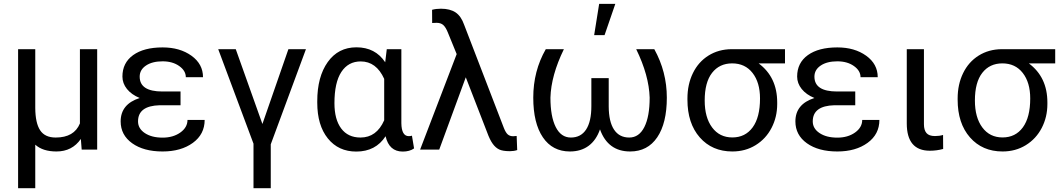

<svg xmlns="http://www.w3.org/2000/svg" viewBox="-20 -787 5577 1010"><path d="M165.5 -528.3V-219.2Q166 -139.6 191.2 -101.6Q216.3 -63.5 272.9 -63.5Q370.1 -63.5 400.4 -137.7V-528.3H491.2V0H409.7L405.3 -56.2Q359.9 9.8 276.9 9.8Q205.1 9.8 165.5 -25.9V203.1H75.2V-528.3Z M706.1 -148.4Q706.1 -110.8 741.9 -86.9Q777.8 -63 835.4 -63Q890.6 -63 928.5 -89.8Q966.3 -116.7 966.3 -156.2H1056.6Q1056.6 -80.6 994.4 -35.4Q932.1 9.8 835.4 9.8Q735.8 9.8 675.3 -33.4Q614.7 -76.7 614.7 -148.4Q614.7 -239.3 714.8 -271.5Q671.9 -289.1 647.9 -318.8Q624 -348.6 624 -384.3Q624 -456.5 680.4 -497.1Q736.8 -537.6 835.4 -537.6Q926.3 -537.6 987.1 -493.9Q1047.9 -450.2 1047.9 -380.9H957.5Q957.5 -415 922.6 -439.7Q887.7 -464.4 835.4 -464.4Q780.8 -464.4 747.8 -442.1Q714.8 -419.9 714.8 -383.8Q714.8 -305.7 834 -305.7H929.7V-233.4H820.3Q706.1 -230.5 706.1 -148.4Z M1360.4 -134.8 1497.1 -528.3H1589.4L1404.3 -27.8V203.1H1313.5V-31.2L1127.9 -528.3H1220.2Z M2091.3 -528.3V-139.2Q2092.3 -70.8 2130.4 -70.8Q2139.6 -70.8 2147 -73.2L2158.2 -6.3Q2134.8 10.3 2098.6 10.3Q2026.9 10.3 2008.3 -70.3Q1956.1 10.3 1854 10.3Q1760.3 10.3 1704.6 -58.8Q1648.9 -127.9 1648.9 -247.1V-254.4Q1648.9 -383.3 1704.1 -460.7Q1759.3 -538.1 1855 -538.1Q1954.1 -538.1 2006.3 -459.5L2014.6 -528.3ZM1739.3 -244.1Q1739.3 -158.7 1774.9 -111.1Q1810.5 -63.5 1876.5 -63.5Q1960.9 -63.5 2001 -154.3V-372.1Q1959.5 -463.9 1877.4 -463.9Q1812 -463.9 1775.6 -408.4Q1739.3 -353 1739.3 -244.1Z M2299.3 -741.2Q2347.2 -741.2 2376.5 -721.7Q2405.8 -702.1 2421.9 -655.8L2630.4 -114.3Q2640.1 -89.4 2651.1 -79.8Q2662.1 -70.3 2679.2 -70.3L2697.8 -71.8L2700.7 2.4Q2683.1 8.3 2662.6 8.3Q2625 8.3 2606 -0.7Q2586.9 -9.8 2571.8 -30.8Q2556.6 -51.8 2542.5 -90.8L2430.2 -380.4L2290.5 0H2189.9L2382.3 -502.4L2335.4 -617.2Q2324.2 -644.5 2311.3 -655.8Q2298.3 -667 2276.4 -667L2253.4 -666L2252.9 -735.4Q2273.4 -741.2 2299.3 -741.2Z M2946.3 -528.3Q2878.9 -390.1 2875.5 -273.4Q2875.5 -174.3 2903.3 -118.9Q2931.2 -63.5 2982.9 -63.5Q3035.6 -63.5 3063.2 -105.7Q3090.8 -147.9 3090.8 -229V-376H3182.1V-226.6Q3182.6 -146.5 3210.2 -105Q3237.8 -63.5 3290 -63.5Q3341.8 -63.5 3369.6 -118.7Q3397.5 -173.8 3397.5 -273.4Q3394 -390.1 3326.7 -528.3H3421.9Q3487.8 -409.2 3487.8 -273.4Q3487.8 -139.2 3437.3 -64.7Q3386.7 9.8 3294.9 9.8Q3177.7 9.8 3136.2 -106.4Q3116.2 -49.3 3076.2 -19.8Q3036.1 9.8 2978 9.8Q2886.2 9.8 2835.7 -64.7Q2785.2 -139.2 2785.2 -273.4Q2785.2 -413.6 2851.1 -528.3ZM3131.8 -766.6H3216.8L3160.2 -602.1H3105.5Z M4109.4 -453.6H3970.7Q4068.4 -381.3 4068.4 -248V-239.7Q4068.4 -171.4 4038.6 -114Q4008.8 -56.6 3954.8 -23.4Q3900.9 9.8 3832.5 9.8Q3726.1 9.8 3661.1 -64.2Q3596.2 -138.2 3596.2 -262.7V-269Q3596.2 -343.3 3625 -402.3Q3653.8 -461.4 3706.8 -494.6Q3759.8 -527.8 3828.1 -528.3H4109.4ZM3687 -258.3Q3687 -168.9 3726.1 -116.5Q3765.1 -64 3832.5 -64Q3900.4 -64 3939.2 -116.9Q3978 -169.9 3978 -269Q3978 -353 3938.7 -403.3Q3899.4 -453.6 3831.5 -453.6Q3764.6 -453.6 3725.8 -403.8Q3687 -354 3687 -258.3Z M4255.4 -148.4Q4255.4 -110.8 4291.3 -86.9Q4327.1 -63 4384.8 -63Q4439.9 -63 4477.8 -89.8Q4515.6 -116.7 4515.6 -156.2H4606Q4606 -80.6 4543.7 -35.4Q4481.4 9.8 4384.8 9.8Q4285.2 9.8 4224.6 -33.4Q4164.1 -76.7 4164.1 -148.4Q4164.1 -239.3 4264.2 -271.5Q4221.2 -289.1 4197.3 -318.8Q4173.3 -348.6 4173.3 -384.3Q4173.3 -456.5 4229.7 -497.1Q4286.1 -537.6 4384.8 -537.6Q4475.6 -537.6 4536.4 -493.9Q4597.2 -450.2 4597.2 -380.9H4506.8Q4506.8 -415 4471.9 -439.7Q4437 -464.4 4384.8 -464.4Q4330.1 -464.4 4297.1 -442.1Q4264.2 -419.9 4264.2 -383.8Q4264.2 -305.7 4383.3 -305.7H4479V-233.4H4369.6Q4255.4 -230.5 4255.4 -148.4Z M4840.3 -528.3V-133.3Q4840.3 -102.5 4853.8 -86.9Q4867.2 -71.3 4898.4 -71.3Q4921.9 -71.3 4940.9 -77.1L4941.4 -3.4Q4907.2 5.9 4871.6 5.9Q4750 5.9 4750 -137.7V-528.3Z M5530.8 -453.6H5392.1Q5489.7 -381.3 5489.7 -248V-239.7Q5489.7 -171.4 5460 -114Q5430.2 -56.6 5376.2 -23.4Q5322.3 9.8 5253.9 9.8Q5147.5 9.8 5082.5 -64.2Q5017.6 -138.2 5017.6 -262.7V-269Q5017.6 -343.3 5046.4 -402.3Q5075.2 -461.4 5128.2 -494.6Q5181.2 -527.8 5249.5 -528.3H5530.8ZM5108.4 -258.3Q5108.4 -168.9 5147.5 -116.5Q5186.5 -64 5253.9 -64Q5321.8 -64 5360.6 -116.9Q5399.4 -169.9 5399.4 -269Q5399.4 -353 5360.1 -403.3Q5320.8 -453.6 5252.9 -453.6Q5186 -453.6 5147.2 -403.8Q5108.4 -354 5108.4 -258.3Z"/></svg>

Font: RobotoInd
Style: Regular
Weight: 400
Designer: Google
Version: Version 2.001101; 2014